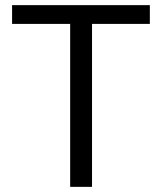

<svg xmlns="http://www.w3.org/2000/svg" viewBox="-20 -727 631 747"><path d="M27 -707H563V-634H338V0H253V-634H27Z"/></svg>

Font: 42dot Sans Light
Style: Regular
Weight: 400
Version: Version 1.000